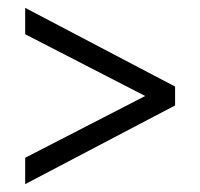

<svg xmlns="http://www.w3.org/2000/svg" viewBox="-20 -452 509 488"><path d="M44 16V-51L349 -208L44 -365V-432L425 -232V-184Z"/></svg>

Font: Buenard
Style: Regular
Weight: 400
Version: Version 2.000